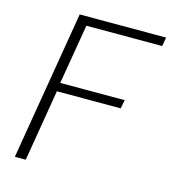

<svg xmlns="http://www.w3.org/2000/svg" viewBox="-108 -812 804 901"><g transform="rotate(15 294.0 -362.0)"><path d="M168 -724H588L580 -681H212L163 -390H476L468 -348H158L100 0H47Z"/></g></svg>

Font: Nebula Sans Light
Style: Regular
Weight: 300
Italic angle: -9°
Designer: Paul D. Hunt for Adobe (as Source Sans)
Foundry: Nebula Entertainment & Broadcasting LLC
Version: Version 1.010